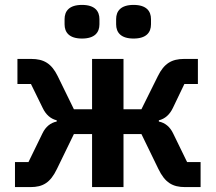

<svg xmlns="http://www.w3.org/2000/svg" viewBox="-20 -762 878 782"><path d="M41 -102H96L153 -219C166 -246 186 -262 211 -267V-272C186 -278 167 -295 154 -322L106 -420H51V-522H107C159 -522 190 -503 215 -452L281 -317H355V-522H483V-317H556L623 -452C648 -503 679 -522 730 -522H786V-420H731L684 -322C671 -295 652 -278 627 -272V-267C652 -262 672 -246 685 -219L742 -102H797V0H734C683 0 652 -18 625 -74L556 -216H483V0H355V-216H281L212 -74C185 -18 155 0 104 0H41ZM314 -605C262 -605 243 -630 243 -663V-684C243 -717 262 -742 314 -742C366 -742 385 -717 385 -684V-663C385 -630 366 -605 314 -605ZM524 -605C472 -605 453 -630 453 -663V-684C453 -717 472 -742 524 -742C576 -742 595 -717 595 -684V-663C595 -630 576 -605 524 -605Z"/></svg>

Font: Plexus Sans SemiBold
Style: Regular
Weight: 600
Version: Version 2.001;PS 002.001;hotconv 1.0.70;makeotf.lib2.5.58329